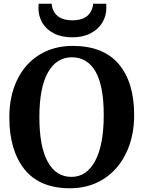

<svg xmlns="http://www.w3.org/2000/svg" viewBox="-20 -998 768 1029"><path d="M30 -369Q30 -484 72.5 -571Q115 -658 192 -705Q269 -752 369 -752Q534 -752 616.5 -654.5Q699 -557 699 -382Q699 -266 655.5 -176.5Q612 -87 534 -38Q456 11 355 11Q192 11 111 -91Q30 -193 30 -369ZM191 -370Q191 -213 235.5 -131.5Q280 -50 363 -50Q444 -50 490 -135.5Q536 -221 536 -382Q536 -538 492 -614.5Q448 -691 365 -691Q283 -691 237 -610Q191 -529 191 -370ZM186 -956Q186 -971 187 -978H257Q257 -971 258 -966Q275 -889 368 -889Q461 -889 478 -966Q479 -971 479 -978H549Q550 -971 550 -957Q550 -913 528.5 -877Q507 -841 465.5 -819.5Q424 -798 367 -798Q309 -798 268 -819.5Q227 -841 206.5 -876.5Q186 -912 186 -956Z"/></svg>

Font: Koeln Type Serif
Style: Bold
Weight: 700
Designer: Eben Sorkin
Foundry: Eben Sorkin
Version: Version 2.002